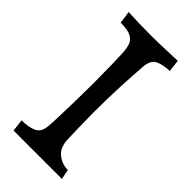

<svg xmlns="http://www.w3.org/2000/svg" viewBox="-200 -666 716 716"><g transform="rotate(45 157.5 -308.5)"><path d="M32 0 26 -48Q63 -48 86.5 -59Q110 -70 112 -106Q114 -131 115 -168Q116 -205 117 -249Q118 -293 118 -335Q118 -388 117 -431.5Q116 -475 115 -491Q114 -514 108.5 -531Q103 -548 85.5 -557.5Q68 -567 30 -567L23 -616Q85 -613 141 -613Q180 -613 215 -614.5Q250 -616 281 -617L287 -569Q252 -568 230 -557.5Q208 -547 205 -511Q201 -458 198 -395.5Q195 -333 195 -260Q195 -224 196 -191Q197 -158 198 -118Q200 -77 224.5 -58Q249 -39 279 -39L287 0Z"/></g></svg>

Font: Maname
Style: Regular
Weight: 400
Designer: Pathum Egodawatta
Foundry: mooniak
Version: Version 1.000; ttfautohint (v1.8.4.7-5d5b)